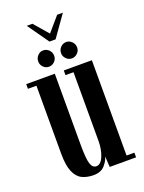

<svg xmlns="http://www.w3.org/2000/svg" viewBox="-151 -863 708 944"><g transform="rotate(-20 203.5 -391.0)"><path d="M170 11Q137 11 111.2 -1.2Q85.5 -13.5 70.8 -47Q56 -80.5 56 -143V-498.5H11.5V-523H161V-154Q161 -78.5 169.5 -52Q178 -25.5 198 -25.5Q221.5 -25.5 235.8 -60.2Q250 -95 250 -139V-498.5H208V-523H355V-24.5H396V0H258L254.5 -56Q249.5 -35 229.5 -12Q209.5 11 170 11ZM266.5 -565Q249.5 -565 237 -577.5Q224.5 -590 224.5 -607Q224.5 -625 237 -637.8Q249.5 -650.5 266.5 -650.5Q283 -650.5 295.8 -637.8Q308.5 -625 308.5 -607Q308.5 -590 295.8 -577.5Q283 -565 266.5 -565ZM146 -565Q129.5 -565 117.2 -577.5Q105 -590 105 -607Q105 -625 117.2 -637.8Q129.5 -650.5 146 -650.5Q163.5 -650.5 176 -637.8Q188.5 -625 188.5 -607Q188.5 -590 176 -577.5Q163.5 -565 146 -565ZM190.5 -680.5 112 -791.5H141.5L206.5 -716.5L271 -791.5H301L222.5 -680.5Z"/></g></svg>

Font: Imbue 50pt SemiBold
Style: Regular
Weight: 600
Designer: Tyler Finck
Foundry: Etcetera Type Company
Version: Version 1.102; ttfautohint (v1.8.3)